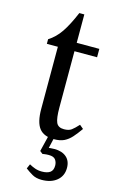

<svg xmlns="http://www.w3.org/2000/svg" viewBox="-126 -661 567 927"><g transform="rotate(15 157.5 -197.5)"><path d="M293 -90 312 -74Q293 -47 276.5 -28.5Q260 -10 240 0Q220 10 188 10Q138 10 115 -19.5Q92 -49 92 -116V-426H37V-449Q72 -471 97.5 -508.5Q123 -546 150 -610H175V-468H288V-426H175V-144Q175 -91 184.5 -70Q194 -49 223 -49Q247 -49 260.5 -59Q274 -69 293 -90ZM182 215Q154 215 135 204Q116 193 99 180L109 157Q123 165 138.5 170.5Q154 176 173 176Q199 176 213.5 166Q228 156 228 132Q228 115 219 102.5Q210 90 185 90Q173 90 163.5 91.5Q154 93 154 93L140 82L161 -4H190L176 57Q176 57 184 56Q192 55 204 55Q242 55 264 74Q286 93 286 128Q286 168 257.5 191.5Q229 215 182 215Z"/></g></svg>

Font: STIX Two Text
Style: Regular
Weight: 400
Designer: Ross Mills, John Hudson & Paul Hanslow, Tiro Typeworks Ltd; with prior portions MicroPress Inc., and Coen Hoffman.
Foundry: Tiro Typeworks Ltd
Version: Version 2.13 b171